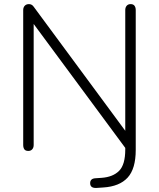

<svg xmlns="http://www.w3.org/2000/svg" viewBox="-20 -730 774 935"><path d="M453 185Q419 188 419 162Q419 139 446 138L475 136Q530 132 560 102Q590 72 590 -2V-37L615 24L122 -643L144 -644V-24Q144 -11 137 -3Q130 5 118 5Q104 5 98.5 -3Q93 -11 93 -24V-681Q93 -694 100.5 -702Q108 -710 121 -710Q136 -710 145 -696L613 -62L590 -61V-681Q590 -694 597 -702Q604 -710 616 -710Q629 -710 635 -702Q641 -694 641 -681V0Q641 92 601.5 135Q562 178 483 183Z"/></svg>

Font: Nunito VF Beta Light
Style: Regular
Weight: 300
Designer: Vernon Adams
Foundry: newtypography
Version: Version 3.001